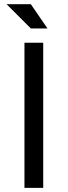

<svg xmlns="http://www.w3.org/2000/svg" viewBox="-20 -904 326 924"><path d="M188 -698.2V0H97.7V-698.2ZM208.5 -767.1H128.4L11.7 -883.8H128.4Z"/></svg>

Font: Sansation
Style: Regular
Weight: 400
Designer: Bernd Montag
Version: Version 1.301